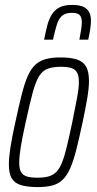

<svg xmlns="http://www.w3.org/2000/svg" viewBox="-20 -751 394 779"><path d="M133 8Q91 8 65 0Q39 -8 27.5 -27.5Q16 -47 16 -83Q16 -112 22.5 -154Q29 -196 42 -254Q56 -319 67.5 -365Q79 -411 92 -441Q105 -471 122.5 -487.5Q140 -504 165 -511Q190 -518 225 -518Q267 -518 292.5 -509.5Q318 -501 329.5 -480.5Q341 -460 341 -422Q341 -394 334 -352.5Q327 -311 315 -254Q301 -189 289.5 -143.5Q278 -98 265 -68.5Q252 -39 234.5 -22Q217 -5 192.5 1.5Q168 8 133 8ZM131 -30Q158 -30 176.5 -35Q195 -40 208.5 -53.5Q222 -67 232 -92.5Q242 -118 251.5 -157.5Q261 -197 273 -254Q285 -313 292.5 -353Q300 -393 300 -418Q300 -444 292.5 -457Q285 -470 269 -475Q253 -480 227 -480Q194 -480 173 -472Q152 -464 138 -441Q124 -418 112 -373Q100 -328 84 -254Q71 -196 64.5 -156.5Q58 -117 58 -91Q58 -66 65.5 -53Q73 -40 89 -35Q105 -30 131 -30ZM159 -590Q165 -621 171.5 -646.5Q178 -672 189.5 -691Q201 -710 220.5 -720.5Q240 -731 272 -731Q303 -731 319 -723Q335 -715 342 -701Q349 -687 349 -668Q349 -652 346 -632.5Q343 -613 338 -590H302Q306 -612 309 -630Q312 -648 312 -661Q312 -680 303.5 -689.5Q295 -699 272 -699Q246 -699 232 -687Q218 -675 210.5 -651Q203 -627 195 -590Z"/></svg>

Font: Saira ExtraCondensed ExtraLight
Style: Italic
Weight: 250
Width: 2
Italic angle: -12°
Designer: Hector Gatti with collaboration of the Omnibus-Type team
Foundry: Omnibus-Type
Version: Version 1.101